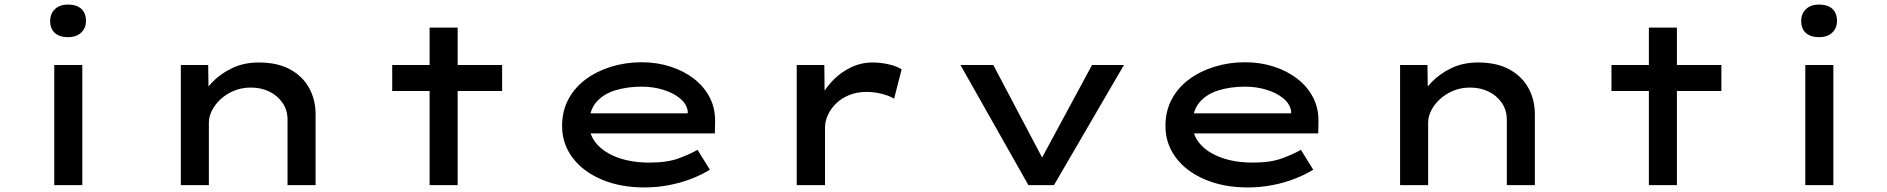

<svg xmlns="http://www.w3.org/2000/svg" viewBox="-20 -812 8276 842"><path d="M218 0V-527H341V0ZM278 -649Q241 -649 220.5 -667.5Q200 -686 200 -720Q200 -752 221 -772Q242 -792 278 -792Q316 -792 336.5 -773.5Q357 -755 357 -720Q357 -689 336 -669Q315 -649 278 -649Z M773 0V-527H893L895 -379L854 -374Q875 -414 911 -451.5Q947 -489 998.5 -513.5Q1050 -538 1115 -538Q1197 -538 1252.5 -507.5Q1308 -477 1336 -425.5Q1364 -374 1364 -311V0H1241V-287Q1241 -329 1219 -361Q1197 -393 1161 -410.5Q1125 -428 1080 -428Q1039 -428 1005 -413.5Q971 -399 946.5 -376Q922 -353 909 -326.5Q896 -300 896 -275V0H835Q804 0 788.5 0Q773 0 773 0Z M1864 0V-691H1987V0ZM1700 -413V-527H2182V-413Z M2806 10Q2700 10 2618 -25Q2536 -60 2490.5 -121Q2445 -182 2445 -259Q2445 -325 2472.5 -376.5Q2500 -428 2548.5 -464Q2597 -500 2660.5 -519.5Q2724 -539 2794 -539Q2861 -539 2920 -520Q2979 -501 3023.5 -466.5Q3068 -432 3092.5 -384.5Q3117 -337 3116 -279L3115 -227H2548L2525 -315H3012L2996 -303V-325Q2991 -357 2961.5 -381Q2932 -405 2888 -418.5Q2844 -432 2794 -432Q2731 -432 2678.5 -416Q2626 -400 2595 -364Q2564 -328 2564 -268Q2564 -218 2597.5 -180Q2631 -142 2690.5 -120.5Q2750 -99 2829 -99Q2908 -99 2959 -118.5Q3010 -138 3039 -155L3093 -68Q3060 -47 3014.5 -29Q2969 -11 2915.5 -0.5Q2862 10 2806 10Z M3474 0V-527H3595L3597 -333L3560 -337Q3577 -393 3614 -438.5Q3651 -484 3701 -511Q3751 -538 3805 -538Q3842 -538 3877 -530Q3912 -522 3934 -508L3901 -379Q3879 -393 3845 -401Q3811 -409 3781 -409Q3738 -409 3704 -395Q3670 -381 3646.5 -358Q3623 -335 3610.5 -307.5Q3598 -280 3598 -251V0Z M4490 0 4192 -527H4336L4566 -91L4530 -84L4769 -527H4909L4602 0Z M5452 10Q5346 10 5264 -25Q5182 -60 5136.5 -121Q5091 -182 5091 -259Q5091 -325 5118.5 -376.5Q5146 -428 5194.5 -464Q5243 -500 5306.5 -519.5Q5370 -539 5440 -539Q5507 -539 5566 -520Q5625 -501 5669.5 -466.5Q5714 -432 5738.5 -384.5Q5763 -337 5762 -279L5761 -227H5194L5171 -315H5658L5642 -303V-325Q5637 -357 5607.5 -381Q5578 -405 5534 -418.5Q5490 -432 5440 -432Q5377 -432 5324.5 -416Q5272 -400 5241 -364Q5210 -328 5210 -268Q5210 -218 5243.5 -180Q5277 -142 5336.5 -120.5Q5396 -99 5475 -99Q5554 -99 5605 -118.5Q5656 -138 5685 -155L5739 -68Q5706 -47 5660.5 -29Q5615 -11 5561.5 -0.5Q5508 10 5452 10Z M6120 0V-527H6240L6242 -379L6201 -374Q6222 -414 6258 -451.5Q6294 -489 6345.5 -513.5Q6397 -538 6462 -538Q6544 -538 6599.5 -507.5Q6655 -477 6683 -425.5Q6711 -374 6711 -311V0H6588V-287Q6588 -329 6566 -361Q6544 -393 6508 -410.5Q6472 -428 6427 -428Q6386 -428 6352 -413.5Q6318 -399 6293.5 -376Q6269 -353 6256 -326.5Q6243 -300 6243 -275V0H6182Q6151 0 6135.5 0Q6120 0 6120 0Z M7211 0V-691H7334V0ZM7047 -413V-527H7529V-413Z M7897 0V-527H8020V0ZM7957 -649Q7920 -649 7899.5 -667.5Q7879 -686 7879 -720Q7879 -752 7900 -772Q7921 -792 7957 -792Q7995 -792 8015.5 -773.5Q8036 -755 8036 -720Q8036 -689 8015 -669Q7994 -649 7957 -649Z"/></svg>

Font: Lexend Zetta Medium
Style: Regular
Weight: 500
Designer: Bonnie Shaver-Troup, Thomas Jockin
Foundry: Lexend
Version: Version 1.007